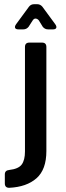

<svg xmlns="http://www.w3.org/2000/svg" viewBox="-20 -702 313 915"><path d="M68 -562Q55 -562 52 -569Q49 -576 57 -587L118 -670Q127 -682 143 -682H157Q172 -682 182 -670L243 -587Q251 -576 248 -569Q245 -562 233 -562H209Q194 -562 184 -574L165 -605Q158 -613 150 -613.5Q142 -614 136 -605L116 -574Q106 -562 91 -562ZM24 193Q3 193 3 172V129Q3 110 24 108Q68 103 83.5 82Q99 61 99 20V-478Q99 -499 120 -499H180Q201 -499 201 -478V18Q201 106 154 147.5Q107 189 24 193Z"/></svg>

Font: Pitagon Sans Medium
Style: Regular
Weight: 500
Designer: Travis Tran
Foundry: Pitagon
Version: Version 1.001; ttfautohint (v1.8.4.7-5d5b);gftools[0.9.26]